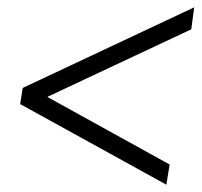

<svg xmlns="http://www.w3.org/2000/svg" viewBox="-20 -546 550 524"><path d="M434 -42 35 -262 42 -306 510 -526 502 -466 110 -282V-281L443 -97Z"/></svg>

Font: Nunito Sans 7pt Condensed Light
Style: Italic
Weight: 300
Width: 3
Italic angle: -9°
Designer: Vernon Adams
Foundry: Vernon Adams
Version: Version 3.101;gftools[0.9.27]